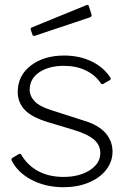

<svg xmlns="http://www.w3.org/2000/svg" viewBox="-20 -772 544 802"><path d="M339 -477.5C365.7 -464.5 386.7 -446.3 402 -423C403.3 -421.7 405 -420.8 407 -420.5C409 -420.2 410.7 -420.7 412 -422L440 -438C442.7 -440.7 443 -444 441 -448C421.7 -477.3 395.2 -500 361.5 -516C327.8 -532 290 -540 248 -540C191.3 -540 144.8 -526 108.5 -498C72.2 -470 54 -433.3 54 -388C54 -359.3 63.7 -334.5 83 -313.5C102.3 -292.5 135.7 -275 183 -261L286 -230C326 -218 354.8 -204.3 372.5 -189C390.2 -173.7 399 -155 399 -133C399 -103.7 384.3 -79.7 355 -61C325.7 -42.3 289 -33 245 -33C204.3 -33 169 -41.2 139 -57.5C109 -73.8 85.3 -97 68 -127C67.3 -128.3 65.8 -129.2 63.5 -129.5C61.2 -129.8 59.3 -129.3 58 -128L31 -112C27.7 -109.3 27 -105.7 29 -101C45.7 -67.7 73.5 -40.8 112.5 -20.5C151.5 -0.2 195.7 10 245 10C283.7 10 318.5 3.7 349.5 -9C380.5 -21.7 405 -39.3 423 -62C441 -84.7 450 -110.3 450 -139C450 -168.3 440.2 -194.2 420.5 -216.5C400.8 -238.8 371 -256 331 -268L197 -311C162.3 -321.7 138.2 -334.3 124.5 -349C110.8 -363.7 104 -379.7 104 -397C104 -427.7 117.3 -452 144 -470C170.7 -488 205 -497 247 -497C281.7 -497 312.3 -490.5 339 -477.5ZM362 -712 351 -747C350.3 -749 349.2 -750.3 347.5 -751C345.8 -751.7 344 -751.7 342 -751L112 -657C109.3 -655.7 108 -653.3 108 -650C108 -648 108.3 -646.7 109 -646L115 -629C115.7 -624.3 118 -622 122 -622C124 -622 125.7 -622.3 127 -623L354 -699C360 -701 363 -704 363 -708Z"/></svg>

Font: Libre Franklin ExtraLight
Style: Regular
Weight: 275
Designer: Pablo Impallari, Rodrigo Fuenzalida
Foundry: Impallari Type
Version: Version 1.002; ttfautohint (v1.5)